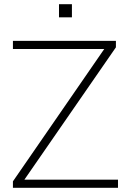

<svg xmlns="http://www.w3.org/2000/svg" viewBox="-20 -901 625 921"><path d="M42 0V-31L496 -689V-666H42V-705H536V-674L81 -16V-39H546V0ZM263 -818V-881H325V-818Z"/></svg>

Font: Mulish ExtraLight ExtraLight
Style: Regular
Weight: 250
Version: Version 3.603